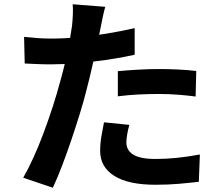

<svg xmlns="http://www.w3.org/2000/svg" viewBox="-20 -830 1040 901"><path d="M474 -798Q468 -778 462 -749Q456 -720 453 -704Q446 -670 435.5 -621Q425 -572 412.5 -517Q400 -462 387 -412Q374 -359 355 -297.5Q336 -236 314.5 -172.5Q293 -109 271 -51.5Q249 6 228 51L89 4Q111 -34 136 -88.5Q161 -143 184.5 -206Q208 -269 228 -331Q248 -393 262 -446Q272 -481 281 -518Q290 -555 297 -590Q304 -625 309.5 -655.5Q315 -686 318 -709Q321 -737 322 -765Q323 -793 321 -810ZM219 -649Q280 -649 346 -655Q412 -661 479 -672Q546 -683 612 -698V-573Q550 -559 480 -549Q410 -539 342 -533.5Q274 -528 217 -528Q181 -528 152 -529.5Q123 -531 96 -532L93 -657Q132 -653 160 -651Q188 -649 219 -649ZM533 -496Q575 -500 626 -503Q677 -506 725 -506Q768 -506 812.5 -504Q857 -502 901 -497L898 -377Q861 -382 816.5 -385.5Q772 -389 726 -389Q675 -389 627.5 -386.5Q580 -384 533 -378ZM587 -244Q581 -223 577 -200.5Q573 -178 573 -161Q573 -145 580 -131Q587 -117 602 -106.5Q617 -96 643.5 -90Q670 -84 710 -84Q761 -84 812.5 -89.5Q864 -95 918 -105L913 23Q871 28 820 32.5Q769 37 709 37Q583 37 516.5 -4.5Q450 -46 450 -122Q450 -156 456 -191Q462 -226 468 -256Z"/></svg>

Font: Noto Sans JP Thin
Style: Bold
Weight: 700
Version: Version 2.004-H2;hotconv 1.0.118;makeotfexe 2.5.65603